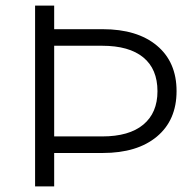

<svg xmlns="http://www.w3.org/2000/svg" viewBox="-20 -664 700 684"><path d="M346 -119H173V0H105V-644H173V-560H346Q469 -560 539 -501.5Q609 -443 609 -339.5Q609 -236 539 -177.5Q469 -119 346 -119ZM541 -339Q541 -418 490.5 -459.5Q440 -501 344 -501H173V-178H344Q440 -178 490.5 -220Q541 -262 541 -339Z"/></svg>

Font: Montserrat Ace
Style: Regular
Weight: 400
Designer: Julieta Ulanovsky
Foundry: Julieta Ulanovsky
Version: Version 1